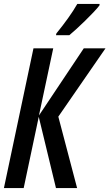

<svg xmlns="http://www.w3.org/2000/svg" viewBox="-21 -961 559 981"><path d="M265 -781H333C369 -810 459 -896 487 -933L488 -941H374C348 -895 310 -843 267 -790ZM-1 0H100L177 -364L265 0H373L277 -365L518 -714H407L178 -371L251 -714H150Z"/></svg>

Font: Noto Sans UI Condensed Medium
Style: Italic
Weight: 500
Width: 3
Italic angle: -12°
Designer: Monotype Design Team
Foundry: Monotype Imaging Inc.
Version: Version 1.901